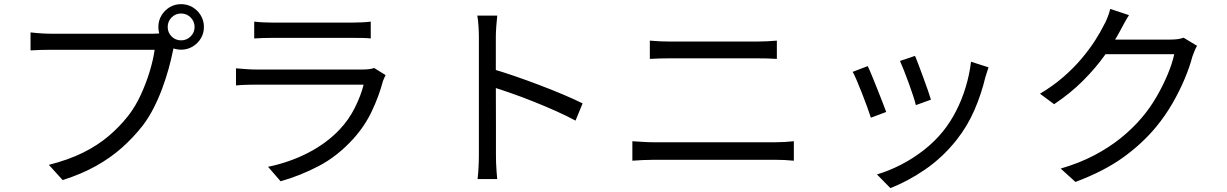

<svg xmlns="http://www.w3.org/2000/svg" viewBox="-20 -851 6040 945"><path d="M805.4 -718.2Q805.4 -690.7 824.6 -671.6Q843.8 -652.4 871.2 -652.4Q898.7 -652.4 918.2 -671.6Q937.7 -690.7 937.7 -718.2Q937.7 -745.7 918.2 -765.2Q898.7 -784.6 871.2 -784.6Q843.8 -784.6 824.6 -765.2Q805.4 -745.7 805.4 -718.2ZM759.4 -718.2Q759.4 -749.2 774.6 -774.7Q789.8 -800.3 815 -815.5Q840.3 -830.6 871.2 -830.6Q902.2 -830.6 927.8 -815.5Q953.3 -800.3 968.5 -774.7Q983.7 -749.2 983.7 -718.2Q983.7 -687.3 968.5 -662Q953.3 -636.8 927.8 -621.6Q902.2 -606.4 871.2 -606.4Q840.3 -606.4 815 -621.6Q789.8 -636.8 774.6 -662Q759.4 -687.3 759.4 -718.2ZM846.2 -651.1Q841.2 -640.6 837.8 -628.4Q834.3 -616.2 831.1 -601Q823.4 -561.7 810.3 -513.9Q797.1 -466 778.5 -415.7Q759.9 -365.4 735.7 -318.1Q711.5 -270.8 682 -232.3Q636.4 -174.1 580 -124Q523.7 -73.8 451.9 -33.8Q380 6.3 288.4 35.3L220.4 -39.6Q317.8 -64.4 389.3 -100Q460.7 -135.6 514.6 -181.3Q568.6 -227.1 610.4 -280.3Q646 -325.8 672.6 -383.4Q699.2 -441 716.9 -499.6Q734.5 -558.1 741.1 -606Q726.7 -606 687.8 -606Q648.9 -606 596.1 -606Q543.2 -606 485.4 -606Q427.6 -606 374.8 -606Q321.9 -606 283 -606Q244 -606 229.8 -606Q200.1 -606 174.9 -605.1Q149.6 -604.3 130.3 -602.9V-691.5Q144.4 -690.1 161.1 -688.4Q177.8 -686.7 196.1 -685.9Q214.4 -685 230.4 -685Q242.3 -685 273 -685Q303.7 -685 346.3 -685Q388.9 -685 437.3 -685Q485.6 -685 533.4 -685Q581.3 -685 622.8 -685Q664.3 -685 693.4 -685Q722.4 -685 731.8 -685Q743.3 -685 757.4 -685.9Q771.5 -686.7 785.3 -690.3Z M1231.2 -744.6Q1251 -742.2 1274 -741Q1297.1 -739.8 1320.6 -739.8Q1336.4 -739.8 1375.9 -739.8Q1415.4 -739.8 1465.6 -739.8Q1515.9 -739.8 1566.2 -739.8Q1616.6 -739.8 1656.6 -739.8Q1696.7 -739.8 1714.3 -739.8Q1737.7 -739.8 1762.1 -741Q1786.5 -742.2 1804.8 -744.6V-661.8Q1786.9 -663.8 1762.5 -664.2Q1738.2 -664.6 1712.9 -664.6Q1696.3 -664.6 1656.6 -664.6Q1617 -664.6 1566.8 -664.6Q1516.5 -664.6 1466.3 -664.6Q1416 -664.6 1376.6 -664.6Q1337.2 -664.6 1320.6 -664.6Q1298.1 -664.6 1274.9 -663.9Q1251.8 -663.2 1231.2 -661.8ZM1878.1 -481.3Q1874.6 -474.6 1870.5 -466.1Q1866.5 -457.6 1864.7 -451.6Q1845.2 -377.8 1809.9 -303.4Q1774.7 -229 1718.7 -167.6Q1640.5 -81.6 1548.5 -33.6Q1456.5 14.4 1361.1 41.2L1299.3 -30Q1405.3 -51.9 1496.4 -98.8Q1587.4 -145.7 1651.2 -213.2Q1696.7 -261.1 1726.5 -320.7Q1756.2 -380.3 1769.8 -434.4Q1759.4 -434.4 1728.5 -434.4Q1697.6 -434.4 1653.9 -434.4Q1610.1 -434.4 1559.5 -434.4Q1508.9 -434.4 1457.7 -434.4Q1406.4 -434.4 1361.8 -434.4Q1317.2 -434.4 1284.8 -434.4Q1252.4 -434.4 1239.2 -434.4Q1221.4 -434.4 1195.1 -433.7Q1168.8 -433 1141.5 -430.6V-514.7Q1169.1 -512.3 1194.1 -510.6Q1219.1 -508.9 1239.2 -508.9Q1250.1 -508.9 1281 -508.9Q1311.9 -508.9 1356 -508.9Q1400.1 -508.9 1450.9 -508.9Q1501.6 -508.9 1552.6 -508.9Q1603.7 -508.9 1648 -508.9Q1692.3 -508.9 1723.6 -508.9Q1754.9 -508.9 1765.8 -508.9Q1783.2 -508.9 1798 -510.8Q1812.8 -512.8 1821.1 -516.6Z M2337 -88.4Q2337 -102.5 2337 -144.5Q2337 -186.6 2337 -245.1Q2337 -303.7 2337 -368.5Q2337 -433.4 2337 -494.3Q2337 -555.3 2337 -602Q2337 -648.8 2337 -669.8Q2337 -691.2 2335.2 -721.1Q2333.4 -751 2329.3 -774.2H2427.4Q2425 -751.7 2422.7 -722Q2420.4 -692.4 2420.4 -669.8Q2420.4 -631.1 2420.4 -576.4Q2420.4 -521.7 2420.4 -460.5Q2420.4 -399.2 2420.7 -338.5Q2421 -277.8 2421 -225.5Q2421 -173.2 2421 -136.6Q2421 -100 2421 -88.4Q2421 -72.4 2421.6 -51Q2422.2 -29.6 2424 -8.1Q2425.8 13.4 2427.2 30.3H2330.5Q2333.6 6.2 2335.3 -27.1Q2337 -60.5 2337 -88.4ZM2402.7 -511.7Q2452.1 -497.5 2511.8 -477Q2571.4 -456.5 2633 -433.1Q2694.5 -409.8 2750.3 -386.3Q2806.1 -362.8 2847.5 -342.1L2812.6 -257.3Q2770 -280.5 2716.2 -304.5Q2662.5 -328.4 2605.9 -351Q2549.3 -373.7 2496.5 -392.1Q2443.7 -410.5 2402.7 -423.3Z M3178.4 -651.1Q3201.9 -648.9 3227.1 -647.7Q3252.4 -646.5 3276.5 -646.5Q3292.6 -646.5 3326.6 -646.5Q3360.6 -646.5 3404.4 -646.5Q3448.3 -646.5 3495.4 -646.5Q3542.6 -646.5 3585.6 -646.5Q3628.6 -646.5 3660.5 -646.5Q3692.3 -646.5 3705.1 -646.5Q3732.2 -646.5 3757.8 -647.9Q3783.4 -649.3 3803.6 -651.1V-561.1Q3783.4 -562.7 3756.5 -563.3Q3729.7 -563.9 3705.1 -563.9Q3692.9 -563.9 3660.3 -563.9Q3627.7 -563.9 3583.3 -563.9Q3539 -563.9 3490.7 -563.9Q3442.4 -563.9 3398.4 -563.9Q3354.3 -563.9 3321.9 -563.9Q3289.5 -563.9 3276.9 -563.9Q3251.2 -563.9 3226.2 -563.2Q3201.1 -562.5 3178.4 -561.1ZM3092.4 -155.9Q3118.3 -154.5 3144 -152.7Q3169.7 -150.8 3197 -150.8Q3209.2 -150.8 3244.7 -150.8Q3280.3 -150.8 3330.7 -150.8Q3381.2 -150.8 3439.1 -150.8Q3497 -150.8 3554.6 -150.8Q3612.3 -150.8 3662.5 -150.8Q3712.6 -150.8 3748.3 -150.8Q3783.9 -150.8 3796.1 -150.8Q3818.8 -150.8 3842 -152.2Q3865.3 -153.5 3887.2 -155.9V-60Q3864.9 -62.4 3840.5 -63.5Q3816 -64.5 3796.1 -64.5Q3783.9 -64.5 3748.3 -64.5Q3712.6 -64.5 3662.5 -64.5Q3612.3 -64.5 3554.6 -64.5Q3497 -64.5 3439.1 -64.5Q3381.2 -64.5 3330.7 -64.5Q3280.3 -64.5 3244.7 -64.5Q3209.2 -64.5 3197 -64.5Q3169.7 -64.5 3143.6 -63.2Q3117.5 -61.8 3092.4 -60Z M4483.5 -575.9Q4490.2 -561.2 4501.1 -531.8Q4512 -502.4 4524.4 -469.2Q4536.8 -436 4547 -406.3Q4557.2 -376.6 4562 -360.4L4487.7 -333.6Q4483.9 -350.8 4474.2 -380.1Q4464.5 -409.4 4452.5 -442.5Q4440.5 -475.6 4428.9 -504.9Q4417.2 -534.2 4409.6 -550.9ZM4845.5 -519.6Q4840.4 -504.6 4836.6 -492.5Q4832.8 -480.4 4829.7 -470.4Q4810.1 -388 4776 -309.3Q4742 -230.6 4688.4 -162.6Q4619 -75.2 4532.5 -16.2Q4446.1 42.8 4362.2 74.7L4296.2 7.5Q4354 -9.5 4413.3 -39.7Q4472.5 -69.9 4526.5 -111.9Q4580.4 -153.9 4621.4 -204.7Q4656.8 -248.6 4685.3 -303.6Q4713.7 -358.7 4732.7 -421Q4751.6 -483.3 4759.3 -547.1ZM4250.8 -525.6Q4258.8 -509.5 4270.9 -480.1Q4283 -450.7 4296.6 -416.5Q4310.2 -382.3 4322.5 -350.8Q4334.8 -319.4 4341.8 -299.9L4266.4 -271.7Q4260.4 -291.1 4248.6 -323.4Q4236.8 -355.7 4223 -391Q4209.2 -426.3 4196.8 -455.3Q4184.4 -484.3 4176.8 -497.4Z M5871.7 -625.5Q5865.4 -615 5859.1 -599.6Q5852.9 -584.2 5848.6 -572.2Q5835.6 -522 5810.7 -462.7Q5785.9 -403.5 5751 -342.9Q5716.1 -282.2 5671.3 -227.7Q5603.2 -144.8 5508.4 -76.4Q5413.6 -8.1 5273.2 44.5L5200.6 -21.3Q5292.7 -48.2 5365.7 -86.6Q5438.7 -125 5496.9 -171.9Q5555 -218.7 5600.1 -272.2Q5639.4 -318.2 5671.5 -373.3Q5703.6 -428.5 5726.7 -483.7Q5749.9 -539 5759.5 -584.4H5389.1L5421.1 -656.2Q5433.3 -656.2 5466.2 -656.2Q5499 -656.2 5541.5 -656.2Q5583.9 -656.2 5625.9 -656.2Q5668 -656.2 5699.3 -656.2Q5730.6 -656.2 5740 -656.2Q5760.1 -656.2 5776.9 -658.4Q5793.7 -660.7 5805.4 -665.5ZM5536.7 -776.5Q5524.2 -756.9 5512.1 -734.5Q5500.1 -712.1 5492.5 -698.1Q5463.2 -643 5418 -579.7Q5372.9 -516.3 5310.8 -454.1Q5248.7 -391.8 5168.3 -338.1L5098.7 -389.7Q5163.5 -428.3 5214.7 -473Q5266 -517.8 5304.4 -563.6Q5342.8 -609.5 5370 -651.9Q5397.1 -694.3 5413.4 -727.7Q5421.3 -740.8 5430.7 -764.3Q5440.1 -787.8 5444.4 -807.1Z"/></svg>

Font: Noto Sans JP
Style: Regular
Weight: 100
Designer: Ryoko NISHIZUKA 西塚涼子 (kana, bopomofo & ideographs); Paul D. Hunt (Latin, Greek & Cyrillic); Sandoll Communications 산돌커뮤니
Foundry: Adobe
Version: Version 2.004;hotconv 1.0.118;makeotfexe 2.5.65603